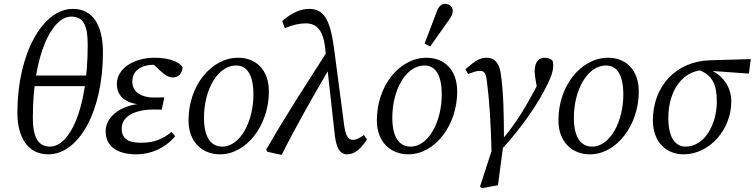

<svg xmlns="http://www.w3.org/2000/svg" viewBox="-20 -786 3907 994"><path d="M230 13C387 13 513 -208 513 -514C513 -655 461 -740 357 -740C200 -740 70 -506 70 -203C70 -73 125 13 230 13ZM239 -27C175 -27 150 -80 150 -177C150 -502 248 -700 349 -700C412 -700 434 -655 434 -554C434 -215 339 -27 239 -27ZM113 -340H463V-395H113V-340Z M687 13C761 13 835 -19 887 -81L868 -103C818 -62 774 -47 709 -47C642 -47 610 -69 610 -121C610 -182 675 -219 777 -219C792 -219 805 -219 817 -218L831 -282C805 -281 804 -281 780 -281C706 -281 665 -313 665 -362C665 -419 707 -451 782 -451C802 -451 819 -449 842 -444L837 -461H766L807 -422C831 -399 854 -385 874 -385C904 -385 924 -405 925 -438C907 -468 851 -487 781 -487C669 -487 585 -429 585 -352C585 -283 635 -246 731 -243L733 -250C616 -249 527 -187 527 -107C527 -30 584 13 687 13Z M1119 13C1257 13 1372 -138 1372 -312C1372 -425 1305 -487 1213 -487C1074 -487 956 -343 956 -163C956 -49 1029 13 1119 13ZM1130 -27C1076 -27 1036 -70 1036 -176C1036 -325 1109 -447 1202 -447C1255 -447 1292 -405 1292 -296C1292 -162 1227 -27 1130 -27Z M1365 0 1438 16C1516 -139 1597 -280 1681 -424L1680 -529C1572 -360 1462 -193 1358 -11L1365 0ZM1777 13C1812 13 1844 -9 1880 -64L1864 -87C1843 -72 1825 -62 1807 -62C1783 -62 1769 -82 1761 -143L1710 -531C1690 -684 1657 -740 1581 -740C1538 -740 1493 -722 1441 -677L1455 -640C1496 -658 1532 -665 1564 -665C1616 -665 1653 -633 1663 -540L1713 -89C1720 -27 1737 13 1777 13Z M2094 13C2232 13 2347 -138 2347 -312C2347 -425 2280 -487 2188 -487C2049 -487 1931 -343 1931 -163C1931 -49 2004 13 2094 13ZM2105 -27C2051 -27 2011 -70 2011 -176C2011 -325 2084 -447 2177 -447C2230 -447 2267 -405 2267 -296C2267 -162 2202 -27 2105 -27ZM2178 -560 2207 -545C2238 -589 2270 -634 2301 -678C2318 -702 2324 -712 2324 -730C2324 -749 2309 -766 2285 -766C2268 -766 2253 -757 2242 -728C2221 -672 2199 -616 2178 -560Z M2525 9H2556C2645 -82 2738 -206 2794 -310C2830 -377 2844 -413 2844 -447C2844 -459 2842 -468 2839 -474C2833 -479 2820 -487 2801 -487C2769 -487 2748 -466 2748 -416C2748 -406 2750 -391 2752 -378L2764 -308L2772 -368C2766 -354 2761 -344 2751 -325C2702 -234 2653 -148 2575 -58H2589C2589 -182 2587 -312 2572 -408C2563 -463 2539 -487 2500 -487C2464 -487 2442 -473 2390 -428L2403 -403C2431 -413 2446 -419 2464 -419C2485 -419 2495 -410 2500 -371C2514 -264 2521 -152 2525 9ZM2475 188 2558 173 2585 -31 2529 -17 2465 180 2475 188Z M3034 13C3172 13 3287 -138 3287 -312C3287 -425 3220 -487 3128 -487C2989 -487 2871 -343 2871 -163C2871 -49 2944 13 3034 13ZM3045 -27C2991 -27 2951 -70 2951 -176C2951 -325 3024 -447 3117 -447C3170 -447 3207 -405 3207 -296C3207 -162 3142 -27 3045 -27Z M3519 13C3653 13 3766 -115 3766 -261C3766 -351 3702 -419 3618 -437L3599 -423C3668 -397 3691 -349 3691 -260C3691 -140 3626 -27 3530 -27C3478 -27 3440 -70 3440 -176C3440 -314 3512 -424 3632 -424L3647 -420L3857 -405L3867 -480L3657 -474C3477 -469 3360 -337 3360 -163C3360 -49 3431 13 3519 13Z"/></svg>

Font: Source Serif Variable
Style: Italic
Weight: 389
Italic angle: -12°
Designer: Frank Grießhammer
Foundry: Adobe Systems Incorporated
Version: Version 3.001;hotconv 1.0.111;makeotfexe 2.5.65597